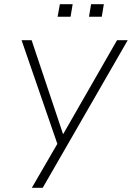

<svg xmlns="http://www.w3.org/2000/svg" viewBox="-20 -897 630 917"><path d="M132 0 262 -224 258 -198 83 -705H131L281 -257H282L539 -705H590L184 0ZM405 -817 415 -877H476L466 -817ZM255 -817 266 -877H327L317 -817Z"/></svg>

Font: Nunito Sans 7pt Condensed ExtraLight
Style: Italic
Weight: 250
Width: 3
Italic angle: -9°
Designer: Vernon Adams
Foundry: Vernon Adams
Version: Version 3.101;gftools[0.9.27]